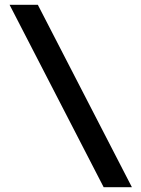

<svg xmlns="http://www.w3.org/2000/svg" viewBox="-20 -710 591 802"><path d="M531 72H413L20 -690H138Z"/></svg>

Font: Exo 2.0
Style: Bold
Weight: 700
Designer: Natanael Gama
Version: Version 1.001;PS 001.001;hotconv 1.0.70;makeotf.lib2.5.58329